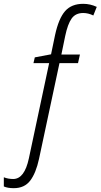

<svg xmlns="http://www.w3.org/2000/svg" viewBox="-44 -744 526 1004"><path d="M28 240Q84 240 114 200.5Q144 161 160 87L267 -414H364L374 -459H277L297 -556Q310 -618 330.5 -647Q351 -676 391 -676Q418 -676 444 -663L462 -708Q428 -724 391 -724Q330 -724 296.5 -686Q263 -648 244 -561L223 -460L138 -444L131 -414H213L107 84Q84 192 25 192Q-2 192 -24 183V231Q-4 240 28 240Z"/></svg>

Font: Noto Sans Display SemiCondensed Light
Style: Italic
Weight: 300
Width: 4
Italic angle: -12°
Designer: Monotype Design Team
Foundry: Monotype Imaging Inc.
Version: Version 1.900